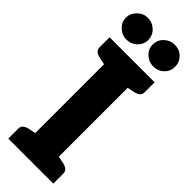

<svg xmlns="http://www.w3.org/2000/svg" viewBox="-306 -957 977 977"><g transform="rotate(45 182.0 -468.5)"><path d="M97 0V-729H267V0ZM20 0V-71Q20 -88 30.5 -96.5Q41 -105 59 -109L103 -118L117 0ZM247 0 261 -118 305 -109Q323 -105 333.5 -96.5Q344 -88 344 -71V0ZM117 -729 103 -611 59 -620Q41 -624 30.5 -632.5Q20 -641 20 -658V-729ZM344 -729V-658Q344 -641 333.5 -632.5Q323 -624 305 -620L261 -611L247 -729ZM169 -858Q169 -826 145 -803.5Q121 -781 87 -781Q56 -781 32 -804Q8 -827 8 -858Q8 -890 32 -913.5Q56 -937 87 -937Q121 -937 145 -914Q169 -891 169 -858ZM362 -858Q362 -826 339 -803.5Q316 -781 281 -781Q249 -781 225 -803.5Q201 -826 201 -858Q201 -891 225 -914Q249 -937 281 -937Q316 -937 339 -914Q362 -891 362 -858Z"/></g></svg>

Font: Aleo Black
Style: Regular
Weight: 900
Designer: Alessio Laiso
Foundry: Alessio Laiso
Version: Version 2.001;gftools[0.9.29]